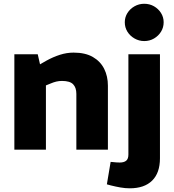

<svg xmlns="http://www.w3.org/2000/svg" viewBox="-20 -810 943 1039"><path d="M57.7 0V-516.4H184.2L196.6 -461.9L230.6 -481.4Q266.6 -501.4 303.9 -513.4Q341.1 -525.3 378.1 -525.3Q441.6 -525.3 482.5 -501.6Q523.5 -477.9 543.7 -437.6Q563.9 -397.4 563.9 -346.4V0H393.2V-302.2Q393.2 -335.8 375.8 -353.9Q358.5 -372 315.4 -372Q299.3 -372 284.5 -368.5Q269.7 -364.9 254.6 -358.4L228.5 -347.8V0ZM682.4 209Q657.5 209 631.9 204.5Q606.2 200 580.3 193.5L558.3 187.5L578.7 66L590.3 67Q598.3 68 608.3 68.7Q618.3 69.5 627.7 69.5Q650.8 69.5 662.8 59.7Q674.8 49.9 674.8 26.4V-516.4H845.6V46.4Q845.6 125.7 803.4 167.3Q761.3 209 682.4 209ZM760.5 -587.8Q732.3 -587.8 707.9 -601.8Q683.5 -615.8 669.4 -638.6Q655.3 -661.5 655.3 -689.5Q655.3 -716.9 669.5 -739.5Q683.7 -762.2 707.9 -775.9Q732.1 -789.6 760.3 -789.6Q789.8 -789.6 813.5 -775.9Q837.2 -762.2 851.4 -739.5Q865.6 -716.9 865.6 -689.5Q865.6 -661.5 851.5 -638.6Q837.4 -615.8 813.7 -601.8Q789.9 -587.8 760.5 -587.8Z"/></svg>

Font: REM Medium
Style: Regular
Weight: 500
Designer: Octavio Pardo
Foundry: Ashler Design
Version: Version 1.005;gftools[0.9.28]